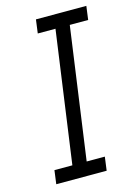

<svg xmlns="http://www.w3.org/2000/svg" viewBox="-109 -759 573 817"><g transform="rotate(-15 177.5 -350.0)"><path d="M43 -60 35 0H257L265 -60H185L266 -640H347L355 -700H133L125 -640H203L122 -60Z"/></g></svg>

Font: Josefin Slab Thin SemiBold
Style: Italic
Weight: 600
Italic angle: -12°
Version: Version 2.000